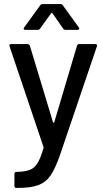

<svg xmlns="http://www.w3.org/2000/svg" viewBox="-20 -726 508 945"><path d="M61 120H64Q104 119 127 110Q150 101 165 76.5Q180 52 194 3Q195 2 194.5 -0.5Q194 -3 194 -3L27 -498L26 -502Q26 -509 35 -509H115Q124 -509 127 -501L241 -124Q242 -122 244 -122Q246 -122 247 -124L359 -501Q362 -509 370 -509H449Q460 -509 457 -498L276 35Q252 104 229 137.5Q206 171 169 185Q132 199 65 199H61Q51 199 51 189V130Q51 120 61 120ZM191 -706H276Q285 -706 289 -700L368 -591Q370 -589 370 -585Q370 -583 368 -581Q366 -579 362 -579H303Q295 -579 291 -585L238 -661Q237 -663 235 -663Q233 -663 232 -661L177 -585Q173 -579 165 -579H105Q99 -579 97 -582.5Q95 -586 99 -591L178 -700Q182 -706 191 -706Z"/></svg>

Font: BarlowMedium
Style: Regular
Weight: 500
Designer: Jeremy Tribby
Foundry: Tribby Type
Version: Version 1.422